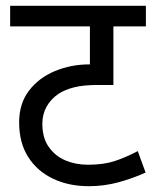

<svg xmlns="http://www.w3.org/2000/svg" viewBox="-20 -642 544 662"><path d="M483 -551H371V-349H316Q268 -349 236 -341Q204 -333 181 -318Q155 -300 140.5 -274Q126 -248 126 -215Q126 -167 148 -135.5Q170 -104 205.5 -89Q241 -74 283 -74Q337 -74 375 -86.5Q413 -99 455 -121L482 -47Q438 -27 388.5 -13.5Q339 0 286 0Q217 0 162.5 -26Q108 -52 77 -101Q46 -150 46 -220Q46 -285 80 -329.5Q114 -374 169.5 -397Q225 -420 288 -420H293L290 -416V-551H15V-622H483Z"/></svg>

Font: hin115
Style: Book
Weight: 400
Designer: Jelle Bosma - Monotype Design Team
Foundry: Monotype Imaging Inc.
Version: Version 2.003